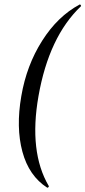

<svg xmlns="http://www.w3.org/2000/svg" viewBox="-20 -746 393 883"><path d="M197 117Q113 63 83 -48.5Q53 -160 78 -304Q102 -445 173.5 -558Q245 -671 346 -725Q348 -727 351 -723Q354 -719 352 -717Q205 -577 157 -304Q112 -48 204 109Q206 111 203 114.5Q200 118 197 117Z"/></svg>

Font: Cormorant Infant Book
Style: Italic
Weight: 500
Italic angle: -10°
Designer: Christian Thalmann (Catharsis Fonts)
Version: Version 1.000;PS 002.000;hotconv 1.0.88;makeotf.lib2.5.64775